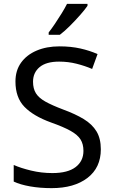

<svg xmlns="http://www.w3.org/2000/svg" viewBox="-20 -964 589 994"><path d="M502 -191Q502 -96 433 -43Q364 10 247 10Q187 10 136 1Q85 -8 51 -24V-110Q87 -94 140.5 -81Q194 -68 251 -68Q331 -68 371.5 -99Q412 -130 412 -183Q412 -218 397 -242Q382 -266 345.5 -286.5Q309 -307 244 -330Q153 -363 106.5 -411Q60 -459 60 -542Q60 -599 89 -639.5Q118 -680 169.5 -702Q221 -724 288 -724Q347 -724 396 -713Q445 -702 485 -684L457 -607Q420 -623 376.5 -634Q333 -645 286 -645Q219 -645 185 -616.5Q151 -588 151 -541Q151 -505 166 -481Q181 -457 215 -438Q249 -419 307 -397Q370 -374 413.5 -347.5Q457 -321 479.5 -284Q502 -247 502 -191ZM433 -934Q421 -916 396 -887.5Q371 -859 342.5 -830.5Q314 -802 290 -784H232V-796Q247 -815 264.5 -841Q282 -867 299 -894.5Q316 -922 327 -944H433Z"/></svg>

Font: Noto Sans Mandaic
Style: Regular
Weight: 400
Designer: Monotype Design Team
Foundry: Monotype Imaging Inc.
Version: Version 2.002; ttfautohint (v1.8.4.7-5d5b)